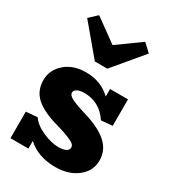

<svg xmlns="http://www.w3.org/2000/svg" viewBox="-190 -868 874 981"><g transform="rotate(30 247.0 -378.0)"><path d="M273.9 -554.2H200.2L55.2 -727.1L101.1 -770L236.8 -671.9L373 -770L418.9 -727.1ZM290 -297.9Q380.9 -271 427.5 -230Q474.1 -189 474.1 -127Q474.1 -65.9 423.3 -25.9Q372.6 14.2 293.9 14.2Q192.4 14.2 128.9 -43.9V1H22.9V-155.8L89.8 -161.1Q113.8 -126.5 164.8 -104.2Q215.8 -82 256.8 -82Q285.2 -82 300.5 -90.1Q315.9 -98.1 315.9 -112.8Q315.9 -122.6 308.1 -130.6Q300.3 -138.7 273.2 -150.4Q246.1 -162.1 196.8 -175.8Q105.5 -201.2 62.7 -240Q20 -278.8 20 -340.8Q20 -400.4 67.1 -442.1Q114.3 -483.9 189.9 -483.9Q279.3 -483.9 337.9 -426.8V-471.2H443.8V-314.9L377.9 -309.1Q325.2 -388.2 235.8 -388.2Q209 -388.2 193.6 -379.9Q178.2 -371.6 178.2 -357.9Q178.2 -343.3 201.7 -330.3Q225.1 -317.4 290 -297.9Z"/></g></svg>

Font: BioRhyme ExtraBold
Style: Regular
Weight: 800
Designer: Aoife Mooney
Foundry: Aoife Mooney Type
Version: Version 1.500;PS 001.500;hotconv 1.0.88;makeotf.lib2.5.64775